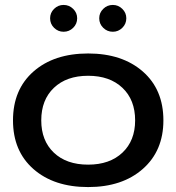

<svg xmlns="http://www.w3.org/2000/svg" viewBox="-20 -756 721 786"><path d="M33.2 -263.2Q33.2 -389.6 117.2 -463.4Q201.2 -537.1 340.8 -537.1Q480 -537.1 564.5 -463.4Q648.9 -389.6 648.9 -263.2Q648.9 -138.7 564.7 -64.5Q480.5 9.8 340.8 9.8Q201.2 9.8 117.2 -63.7Q33.2 -137.2 33.2 -263.2ZM148.9 -263.2Q148.9 -180.2 200.4 -131.1Q252 -82 340.8 -82Q429.2 -82 481.2 -131.1Q533.2 -180.2 533.2 -263.2Q533.2 -347.2 481.2 -396.5Q429.2 -445.8 340.8 -445.8Q252.4 -445.8 200.7 -396.5Q148.9 -347.2 148.9 -263.2ZM185.1 -681.2Q185.1 -703.6 201.4 -719.7Q217.8 -735.8 240.2 -735.8Q263.2 -735.8 279.5 -719.7Q295.9 -703.6 295.9 -681.2Q295.9 -658.2 279.5 -642.1Q263.2 -626 240.2 -626Q217.8 -626 201.4 -642.1Q185.1 -658.2 185.1 -681.2ZM386.2 -681.2Q386.2 -703.6 402.6 -719.7Q418.9 -735.8 441.9 -735.8Q464.4 -735.8 480.7 -719.7Q497.1 -703.6 497.1 -681.2Q497.1 -658.2 480.7 -642.1Q464.4 -626 441.9 -626Q418.9 -626 402.6 -642.1Q386.2 -658.2 386.2 -681.2Z"/></svg>

Font: Lumene Sans Expanded Medium
Style: Regular
Weight: 500
Width: 7
Designer: Deni Anggara
Version: Version 1.003;Glyphs 3.1.2 (3151)